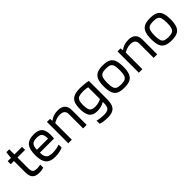

<svg xmlns="http://www.w3.org/2000/svg" viewBox="224 -1800 3147 3147"><g transform="rotate(-45 1797.5 -226.0)"><path d="M356 -8Q348 -5 332.5 -1Q317 3 298.5 5.5Q280 8 260 8Q197 8 160.5 -11Q124 -30 108.5 -69.5Q93 -109 93 -170V-480L107 -614H175V-173Q175 -137 183 -113.5Q191 -90 213 -79Q235 -68 277 -68Q297 -68 320.5 -71Q344 -74 356 -77ZM19 -424V-494H351V-424Z M625 -430Q549 -430 519.5 -397.5Q490 -365 490 -288H747Q747 -292 747.5 -297.5Q748 -303 748 -309Q747 -371 721 -400.5Q695 -430 625 -430ZM802 -27Q782 -16 733 -4Q684 8 623 8Q548 8 500 -17.5Q452 -43 429.5 -100Q407 -157 407 -250Q407 -385 460 -444.5Q513 -504 625 -504Q697 -504 740.5 -483Q784 -462 803.5 -416.5Q823 -371 823 -298Q823 -274 821.5 -256.5Q820 -239 818 -220H490Q490 -161 506.5 -128Q523 -95 555 -81.5Q587 -68 636 -68Q689 -68 735 -78Q781 -88 802 -96Z M929 0V-494H1000L1004 -446H1011V0ZM994 -374V-436Q1038 -472 1084 -488Q1130 -504 1188 -504Q1268 -504 1311.5 -464Q1355 -424 1355 -342V0H1273V-332Q1273 -382 1244.5 -406Q1216 -430 1159 -430Q1112 -430 1070 -413.5Q1028 -397 994 -374Z M1519 138V65Q1537 72 1580 79Q1623 86 1675 86Q1725 86 1754 73Q1783 60 1795.5 31Q1808 2 1808 -48V-485H1890V-71Q1890 13 1871 64Q1852 115 1807 138.5Q1762 162 1684 162Q1626 162 1584 154.5Q1542 147 1519 138ZM1826 -156V-91Q1801 -74 1772 -61Q1743 -48 1710.5 -41Q1678 -34 1644 -34Q1582 -34 1541 -56Q1500 -78 1480 -129.5Q1460 -181 1460 -269Q1460 -357 1485 -408.5Q1510 -460 1563 -482Q1616 -504 1700 -504Q1728 -504 1756 -502Q1784 -500 1809.5 -497.5Q1835 -495 1856 -491.5Q1877 -488 1890 -485L1832 -413Q1813 -419 1778.5 -424.5Q1744 -430 1700 -430Q1640 -430 1605.5 -417.5Q1571 -405 1556.5 -370.5Q1542 -336 1542 -269Q1542 -204 1555 -169.5Q1568 -135 1596.5 -122.5Q1625 -110 1671 -110Q1710 -110 1751 -122.5Q1792 -135 1826 -156Z M2227 8Q2141 8 2091 -16Q2041 -40 2019.5 -96Q1998 -152 1998 -248Q1998 -342 2020.5 -398Q2043 -454 2093 -479Q2143 -504 2227 -504Q2313 -504 2362.5 -480Q2412 -456 2433.5 -400.5Q2455 -345 2455 -248Q2455 -155 2433 -98.5Q2411 -42 2361 -17Q2311 8 2227 8ZM2227 -68Q2284 -68 2315.5 -83.5Q2347 -99 2360 -138.5Q2373 -178 2373 -249Q2373 -323 2361 -362Q2349 -401 2317.5 -415.5Q2286 -430 2227 -430Q2170 -430 2138 -414.5Q2106 -399 2093 -360Q2080 -321 2080 -249Q2080 -176 2092 -136.5Q2104 -97 2136 -82.5Q2168 -68 2227 -68Z M2564 0V-494H2635L2639 -446H2646V0ZM2629 -374V-436Q2673 -472 2719 -488Q2765 -504 2823 -504Q2903 -504 2946.5 -464Q2990 -424 2990 -342V0H2908V-332Q2908 -382 2879.5 -406Q2851 -430 2794 -430Q2747 -430 2705 -413.5Q2663 -397 2629 -374Z M3324 8Q3238 8 3188 -16Q3138 -40 3116.5 -96Q3095 -152 3095 -248Q3095 -342 3117.5 -398Q3140 -454 3190 -479Q3240 -504 3324 -504Q3410 -504 3459.5 -480Q3509 -456 3530.5 -400.5Q3552 -345 3552 -248Q3552 -155 3530 -98.5Q3508 -42 3458 -17Q3408 8 3324 8ZM3324 -68Q3381 -68 3412.5 -83.5Q3444 -99 3457 -138.5Q3470 -178 3470 -249Q3470 -323 3458 -362Q3446 -401 3414.5 -415.5Q3383 -430 3324 -430Q3267 -430 3235 -414.5Q3203 -399 3190 -360Q3177 -321 3177 -249Q3177 -176 3189 -136.5Q3201 -97 3233 -82.5Q3265 -68 3324 -68Z"/></g></svg>

Font: Blinker
Style: Regular
Weight: 400
Designer: Juergen Huber
Foundry: supertype
Version: 1.017